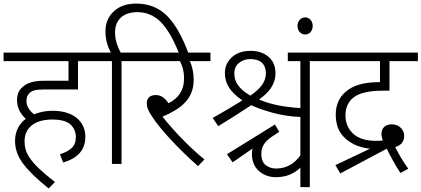

<svg xmlns="http://www.w3.org/2000/svg" viewBox="-20 -916 2355 1073"><path d="M333 -7.8C413.1 -31.7 457 -76.2 457 -152.8C457 -225.1 403.8 -296.9 273.9 -296.9C235.8 -296.9 201.2 -290 169.9 -276.9C147 -295.9 127.9 -320.3 127.9 -351.1C127.9 -369.6 132.8 -383.8 143.1 -394C157.2 -409.7 179.2 -416 226.1 -416H416V-574.2H525.9V-622.1H0V-574.2H362.8V-464.8H228C163.1 -464.8 127.4 -451.2 102.1 -425.8C84.5 -410.2 75.2 -386.7 75.2 -356C75.2 -309.1 97.2 -277.3 124 -252C86.9 -224.1 64 -182.1 64 -128.9C64 -83 79.6 -39.6 110.8 1C141.6 41.5 189 86.9 252 137.2L287.1 101.1C213.4 43.9 170.9 2.9 147.5 -31.7C124 -65.9 117.2 -93.8 117.2 -127C117.2 -199.2 170.4 -248 272 -248C319.3 -248 353 -238.8 373.5 -220.7C393.6 -202.1 403.8 -178.7 403.8 -149.9C403.8 -122.6 395.5 -101.6 378.4 -86.9C361.3 -72.3 340.3 -61.5 314.9 -54.2Z M605.5 0H659.2V-574.2H768.1V-622.1H654.3C638.2 -653.8 623 -687.5 623 -734.9C623 -804.7 668 -848.1 748 -848.1C798.3 -848.1 841.8 -829.6 878.9 -792.5C915.5 -755.4 949.7 -696.3 981.4 -615.2H1034.2C999.5 -710.4 959.5 -780.8 914.1 -827.1C868.2 -873 810.5 -896 741.2 -896C689 -896 647.5 -881.8 616.2 -853C585 -824.2 569.3 -787.1 569.3 -741.2C569.3 -694.3 581.1 -657.7 599.1 -622.1H511.2V-574.2H605.5Z M1122.6 -24.9C1080.6 -59.1 1038.6 -97.7 997.1 -140.6C955.6 -183.6 918.9 -224.6 888.2 -264.2C982.4 -304.2 1062.5 -356.4 1062.5 -470.2C1062.5 -509.8 1053.7 -548.8 1040.5 -574.2H1156.2V-622.1H753.4V-574.2H985.4C997.6 -552.7 1008.3 -520 1008.3 -483.4V-476.1V-472.2C1008.3 -411.6 976.1 -365.7 921.4 -338.9C902.3 -368.2 881.3 -384.8 849.6 -384.8C816.9 -384.8 800.3 -364.7 800.3 -340.8C800.3 -319.8 805.7 -299.8 829.6 -265.1C870.6 -200.2 971.2 -89.4 1086.4 12.2Z M1820.8 -574.2V-622.1H1588.4V-574.2H1658.7V-312C1568.4 -317.4 1488.8 -333 1427.7 -359.9C1482.4 -398.9 1519.5 -442.9 1519.5 -506.8C1519.5 -546.4 1506.3 -577.1 1480 -599.1C1453.6 -621.1 1420.9 -631.8 1381.8 -631.8C1336.9 -631.8 1301.8 -620.1 1275.9 -596.2C1250 -572.3 1236.8 -543 1236.8 -508.8C1236.8 -452.6 1261.7 -404.3 1334.5 -355C1281.2 -321.8 1219.2 -284.7 1168.5 -256.8L1199.7 -210.9C1260.7 -248 1321.8 -286.6 1383.8 -328.1C1416.5 -313 1456.5 -298.8 1504.9 -285.6C1552.7 -272.5 1604 -264.6 1658.7 -262.2V-47.9C1629.4 -6.8 1586.9 25.9 1522.5 25.9C1501.5 25.9 1482.4 19.5 1465.8 7.3C1448.7 -4.9 1440.4 -26.4 1440.4 -56.2C1440.4 -97.2 1460 -127 1503.4 -154.8L1540.5 -179.2L1516.6 -220.2L1248.5 -54.2L1279.8 -8.8L1391.6 -85.9C1389.2 -76.7 1387.7 -67.4 1387.7 -58.1C1387.7 -16.1 1400.9 16.6 1426.8 39.6C1452.6 62.5 1484.9 74.2 1522.5 74.2C1582.5 74.2 1625.5 52.7 1658.7 21V129.9H1711.4V-574.2ZM1379.4 -381.8C1313 -419.4 1289.6 -460.4 1289.6 -503.9C1289.6 -530.8 1298.3 -550.8 1316.4 -564.9C1334 -579.1 1355 -585.9 1379.4 -585.9C1434.1 -585.9 1465.8 -559.1 1465.8 -506.8C1465.8 -453.6 1430.2 -417 1379.4 -381.8Z M1642.6 -771C1642.6 -743.2 1661.6 -723.1 1685.5 -723.1C1708.5 -723.1 1727.5 -741.7 1727.5 -771C1727.5 -798.8 1709.5 -818.8 1685.5 -818.8C1661.6 -818.8 1642.6 -798.8 1642.6 -771Z M1881.8 53.2 2141.6 -85C2150.4 -66.4 2161.6 -44.4 2175.8 -19C2189.9 6.3 2203.6 29.8 2217.8 50.8L2261.7 26.9C2230 -16.6 2207.5 -56.6 2188.5 -94.2C2219.2 -103.5 2238.8 -122.1 2238.8 -157.2C2238.8 -173.8 2232.4 -188.5 2219.7 -201.7C2207 -214.8 2189.5 -221.2 2167.5 -221.2C2136.7 -221.2 2111.8 -202.6 2111.8 -168C2111.8 -156.7 2114.3 -144 2119.6 -130.9C2106.4 -129.4 2094.7 -128.9 2082.5 -128.9C2025.9 -128.9 1982.9 -142.1 1954.1 -168.5C1925.3 -194.8 1910.6 -229.5 1910.6 -272C1910.6 -316.4 1928.7 -352.5 1959.5 -374C1992.2 -397.5 2045.9 -409.2 2119.6 -409.2H2156.7V-574.2H2315.4V-622.1H1806.6V-574.2H2103.5V-457H2099.6C2018.1 -457 1953.1 -440.4 1911.6 -402.8C1878.4 -375 1856.4 -333 1856.4 -276.9C1856.4 -233.4 1865.7 -198.2 1884.8 -171.4C1921.9 -117.2 1984.9 -91.3 2047.9 -85L1854.5 6.8Z"/></svg>

Font: Noto Reveo Sans
Style: Regular
Weight: 300
Designer: Monotype Design Team
Foundry: Monotype Imaging Inc.
Version: Version 2.007